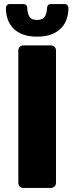

<svg xmlns="http://www.w3.org/2000/svg" viewBox="-20 -923 364 943"><path d="M162 -743Q121 -743 92 -754Q63 -765 44.5 -784.5Q26 -804 17.5 -829.5Q9 -855 9 -884Q9 -892 14 -897.5Q19 -903 28 -903H95Q104 -903 109 -897.5Q114 -892 114 -884Q114 -861 123.5 -843Q133 -825 162 -825Q191 -825 201 -843Q211 -861 211 -884Q211 -892 216 -897.5Q221 -903 230 -903H297Q306 -903 311 -897.5Q316 -892 316 -884Q316 -855 307.5 -829.5Q299 -804 280 -784.5Q261 -765 232 -754Q203 -743 162 -743ZM95 0Q84 0 77 -7Q70 -14 70 -25V-675Q70 -686 77 -693Q84 -700 95 -700H229Q240 -700 247.5 -693Q255 -686 255 -675V-25Q255 -14 247.5 -7Q240 0 229 0Z"/></svg>

Font: Fz Rubik
Style: Bold
Weight: 700
Designer: Hubert and Fischer
Foundry: Hubert and Fischer
Version: Vit hóa bi FontZin.com